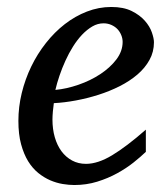

<svg xmlns="http://www.w3.org/2000/svg" viewBox="-20 -513 474 545"><path d="M328.1 -394Q328.1 -403.8 324.2 -413.3Q320.3 -422.9 313.5 -430.2Q306.6 -437.5 296.4 -442.1Q286.1 -446.8 273.9 -446.8Q257.3 -446.8 242.2 -438Q227.1 -429.2 213.1 -414.6Q199.2 -399.9 187.3 -380.9Q175.3 -361.8 165.8 -340.8Q156.2 -319.8 148.9 -298.3Q141.6 -276.9 137.2 -257.8Q168.9 -260.7 202.9 -272.5Q236.8 -284.2 264.6 -302.5Q292.5 -320.8 310.3 -344.2Q328.1 -367.7 328.1 -394ZM417 -393.1Q417 -365.7 404.3 -342.8Q391.6 -319.8 369.9 -301.3Q348.1 -282.7 319.6 -268.3Q291 -253.9 259.5 -243.9Q228 -233.9 195.3 -227.8Q162.6 -221.7 132.8 -220.2Q131.3 -210.4 130.1 -196.8Q128.9 -183.1 128.9 -173.8Q128.9 -146.5 135.5 -123.5Q142.1 -100.6 154.5 -83.7Q167 -66.9 184.6 -57.4Q202.1 -47.9 224.1 -47.9Q257.8 -47.9 298.3 -72.3Q338.9 -96.7 394 -145V-82Q379.9 -68.4 359.4 -52Q338.9 -35.6 312.7 -21.2Q286.6 -6.8 255.9 2.7Q225.1 12.2 190.9 12.2Q175.8 12.2 158 9.3Q140.1 6.3 122.6 -1.2Q105 -8.8 88.6 -22Q72.3 -35.2 59.8 -55.4Q47.4 -75.7 39.8 -103.8Q32.2 -131.8 32.2 -169.9Q32.2 -209.5 41.7 -248.8Q51.3 -288.1 68.6 -324Q85.9 -359.9 110.4 -390.9Q134.8 -421.9 164.1 -444.6Q193.4 -467.3 226.8 -480.2Q260.3 -493.2 295.9 -493.2Q330.6 -493.2 353.8 -481.7Q377 -470.2 391.1 -454.1Q405.3 -438 411.1 -420.9Q417 -403.8 417 -393.1Z"/></svg>

Font: Charis SIL Eur
Style: Italic
Weight: 400
Italic angle: -11°
Foundry: SIL International
Version: Version 5.000